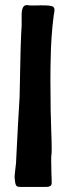

<svg xmlns="http://www.w3.org/2000/svg" viewBox="-20 -726 283 754"><path d="M140 -705Q162 -705 172 -704Q184 -703 189 -699Q194 -695 194 -688Q194 -683 193 -677Q192 -671 191 -666Q180 -581 179 -491Q178 -465 178 -411L179 -290Q180 -275 180 -259L181 -219Q183 -167 183 -142Q183 -123 182 -119Q181 -115 181 -96L182 -41Q183 -29 183 -11Q184 2 175.5 5.5Q167 9 153 8H62Q47 9 43 1.5Q39 -6 38 -23Q36 -30 40 -60Q44 -88 44 -108Q44 -115 51 -243Q57 -337 57 -346L59 -444L61 -535L63 -589L65 -625V-667Q65 -706 85 -706Q90 -706 93 -705Q106 -704 118.5 -704.5Q131 -705 140 -705Z"/></svg>

Font: Barrio
Style: Regular
Weight: 400
Designer: Pablo Cosgaya & Sergio Jimenez
Foundry: Pablo Cosgaya & Sergio Jimenez
Version: Version 1.005